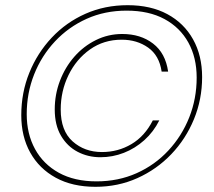

<svg xmlns="http://www.w3.org/2000/svg" viewBox="-20 -718 826 740"><path d="M348 2Q259 2 195 -33Q131 -68 96.5 -130Q62 -192 62 -274Q62 -361 93 -437.5Q124 -514 179.5 -573Q235 -632 309.5 -665Q384 -698 472 -698Q561 -698 625 -663.5Q689 -629 724 -566.5Q759 -504 759 -421Q759 -335 727.5 -258.5Q696 -182 640 -123.5Q584 -65 509.5 -31.5Q435 2 348 2ZM367 -112Q319 -112 279 -133Q239 -154 215 -195Q191 -236 191 -296Q191 -354 211 -406.5Q231 -459 266.5 -499.5Q302 -540 349.5 -563.5Q397 -587 451 -587Q522 -587 570 -550Q618 -513 628 -442H603Q594 -504 551 -534.5Q508 -565 449 -565Q380 -565 327 -527.5Q274 -490 244 -428.5Q214 -367 214 -296Q214 -214 260 -173Q306 -132 373 -132Q435 -132 486.5 -162.5Q538 -193 569 -254H594Q572 -210 536.5 -178Q501 -146 457.5 -129Q414 -112 367 -112ZM352 -19Q436 -19 506.5 -50.5Q577 -82 629 -138Q681 -194 709.5 -266Q738 -338 738 -419Q738 -496 706 -554Q674 -612 614 -644.5Q554 -677 468 -677Q384 -677 314 -645.5Q244 -614 192 -558.5Q140 -503 111.5 -431Q83 -359 83 -278Q83 -202 115 -143.5Q147 -85 207 -52Q267 -19 352 -19Z"/></svg>

Font: DM Sans 28pt Thin
Style: Italic
Weight: 250
Italic angle: -10°
Version: Version 4.004;gftools[0.9.30]